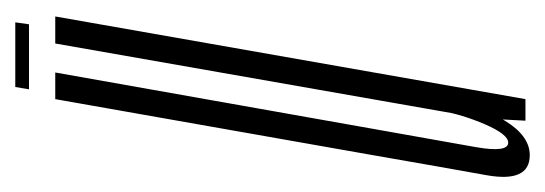

<svg xmlns="http://www.w3.org/2000/svg" viewBox="-268 -446 696 245"><g transform="rotate(-90 79.5 -323.0)"><path d="M48.5 0H76L181.5 -600H147L51.5 -56ZM110 -600H76L5 -197.5Q-11 -105.5 -21 -50Q-31 5.5 4.5 5.5Q29 5.5 48.2 -25.8Q67.5 -57 74 -93L61 -108Q56.5 -81 43.8 -51.5Q31 -22 20.5 -22Q7.5 -22 14.8 -63.5Q22 -105 38 -194ZM88.5 -633.5H171.5L174 -651H91.5Z"/></g></svg>

Font: Anybody UltraCondensed ExtraLight
Style: Italic
Weight: 250
Width: 1
Italic angle: -10°
Version: Version 1.113;gftools[0.9.25]